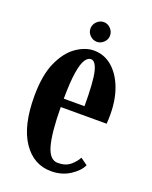

<svg xmlns="http://www.w3.org/2000/svg" viewBox="-128 -729 641 810"><g transform="rotate(20 192.0 -324.0)"><path d="M201.5 10Q123 10 75.2 -60.5Q27.5 -131 27.5 -263.5Q27.5 -358.5 54.2 -417.2Q81 -476 120.8 -503.2Q160.5 -530.5 199 -530.5Q245 -530.5 280.2 -500.8Q315.5 -471 335.5 -418.8Q355.5 -366.5 355.5 -299.5Q355.5 -278.5 354 -258.5H148Q149 -143 164.5 -87.8Q180 -32.5 216.5 -32.5Q252 -32.5 273 -50.8Q294 -69 303 -87.5L334.5 -65Q322.5 -37.5 286.2 -13.8Q250 10 201.5 10ZM199 -492Q185.5 -492 174 -474.8Q162.5 -457.5 155.5 -414.8Q148.5 -372 148 -296H241Q241 -406.5 230.5 -449.2Q220 -492 199 -492ZM197 -569Q179 -569 165.8 -582Q152.5 -595 152.5 -612.5Q152.5 -631 165.8 -644.2Q179 -657.5 197 -657.5Q214 -657.5 227.2 -644.2Q240.5 -631 240.5 -612.5Q240.5 -595 227.2 -582Q214 -569 197 -569Z"/></g></svg>

Font: Imbue 10pt
Style: Bold
Weight: 700
Designer: Tyler Finck
Foundry: Etcetera Type Company
Version: Version 1.102; ttfautohint (v1.8.3)